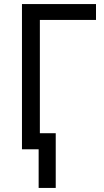

<svg xmlns="http://www.w3.org/2000/svg" viewBox="-20 -734 510 944"><path d="M452 -714V-636H176V-79H254V190H170V0H88V-714Z"/></svg>

Font: Noto Sans SemiCondensed
Style: Regular
Weight: 400
Width: 4
Designer: Monotype Design Team
Foundry: Monotype Imaging Inc.
Version: Version 2.013; ttfautohint (v1.8.4.7-5d5b)